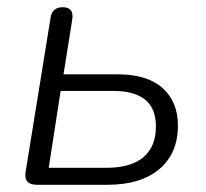

<svg xmlns="http://www.w3.org/2000/svg" viewBox="-20 -512 570 532"><path d="M82 0Q45 0 51 -36L120 -462Q124 -492 154 -492Q186 -492 180 -457L156 -306H307Q388 -306 430.5 -268Q473 -230 473 -164Q473 -87 421.5 -43.5Q370 0 278 0ZM115 -47H274Q343 -47 377.5 -76.5Q412 -106 412 -161Q412 -212 382 -236Q352 -260 295 -260H148Z"/></svg>

Font: Nunito Light
Style: Italic
Weight: 300
Italic angle: -9°
Designer: Vernon Adams
Foundry: Vernon Adams
Version: Version 3.601; ttfautohint (v1.8.2.53-6de2)